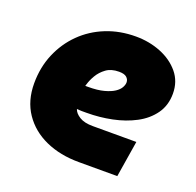

<svg xmlns="http://www.w3.org/2000/svg" viewBox="-100 -636 758 741"><g transform="rotate(20 279.5 -265.5)"><path d="M296 0Q219 0 159 -27Q99 -54 64.5 -105Q30 -156 30 -227Q30 -293 53.5 -348.5Q77 -404 118.5 -445Q160 -486 216 -508.5Q272 -531 338 -531Q393 -531 440.5 -512Q488 -493 517.5 -457.5Q547 -422 547 -372Q547 -324 522 -289Q497 -254 455.5 -232Q414 -210 363 -199.5Q312 -189 259 -189Q249 -189 239 -189Q229 -189 219 -190Q224 -174 244 -161.5Q264 -149 299 -149H478L454 0ZM219 -285Q222 -285 225 -285Q228 -285 231 -285Q269 -285 295 -292Q321 -299 336 -309Q351 -319 357.5 -330.5Q364 -342 364 -352Q364 -364 354.5 -372.5Q345 -381 323 -381Q291 -381 270.5 -366Q250 -351 238 -330.5Q226 -310 221 -292Q220 -290 219.5 -288Q219 -286 219 -285Z"/></g></svg>

Font: MuseoModerno Thin Black
Style: Italic
Weight: 900
Italic angle: -9°
Version: Version 1.003